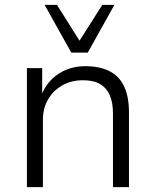

<svg xmlns="http://www.w3.org/2000/svg" viewBox="-20 -772 641 792"><path d="M91 0V-491H154V-380H151Q174 -437 222 -468Q270 -499 332 -499Q392 -499 432.5 -478Q473 -457 492.5 -414.5Q512 -372 512 -308V0H446V-304Q446 -347 433.5 -377.5Q421 -408 394 -424.5Q367 -441 322 -441Q274 -441 236.5 -419.5Q199 -398 178 -361.5Q157 -325 157 -279V0ZM274 -555 164 -752H215L308 -604L402 -752H452L342 -555Z"/></svg>

Font: Nunito Sans 9pt Light
Style: Regular
Weight: 300
Version: Version 3.101;gftools[0.9.27]